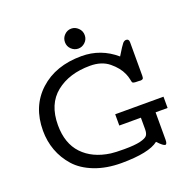

<svg xmlns="http://www.w3.org/2000/svg" viewBox="-152 -1041 1204 1204"><g transform="rotate(-20 449.5 -439.0)"><path d="M63 -347.2Q63 -509.3 169.4 -607.2Q275.9 -705.1 449.2 -705.1Q578.1 -705.1 676.8 -620.1Q713.9 -681.2 724.4 -693.1Q734.9 -705.1 747.1 -705.1Q766.1 -705.1 766.1 -682.1V-458Q766.1 -442.9 761 -438.5Q755.9 -434.1 743.2 -434.1Q742.2 -434.1 740.2 -434.6L737.8 -435.1H734.9Q709 -435.1 701.4 -437Q693.8 -439 691.9 -442.9Q689.9 -446.8 686.5 -464.8Q683.1 -482.9 673.8 -503.9Q653.8 -549.8 605 -589.8Q556.2 -629.9 479 -629.9Q339.8 -629.9 251.5 -559.3Q163.1 -488.8 163.1 -348.1Q163.1 -226.1 230 -155.5Q296.9 -85 414.1 -68.8Q442.9 -64.9 502.9 -64.9Q573.7 -64.9 610.4 -74Q647 -83 657.5 -96.4Q668 -109.9 668 -137.2V-214.8H523.9V-290H846.2V-214.8H766.1V-32.2Q766.1 -2.4 753.9 -2Q740.7 -2 705.1 -40Q641.1 10.7 458 11.2Q356.9 11.2 278.6 -19.3Q200.2 -49.8 154.5 -101.3Q108.9 -152.8 85.9 -215.1Q63 -277.3 63 -347.2ZM448.2 -889.2Q474.1 -889.2 494.1 -869.6Q514.2 -850.1 514.2 -822Q514.2 -793.9 494.1 -774.9Q474.1 -755.9 448.2 -755.9Q422.4 -755.9 402.3 -774.9Q382.3 -793.9 382.3 -822Q382.3 -850.1 401.9 -869.6Q421.4 -889.2 448.2 -889.2Z"/></g></svg>

Font: CMU Concrete
Style: Bold
Weight: 700
Version: Version 0.7.0